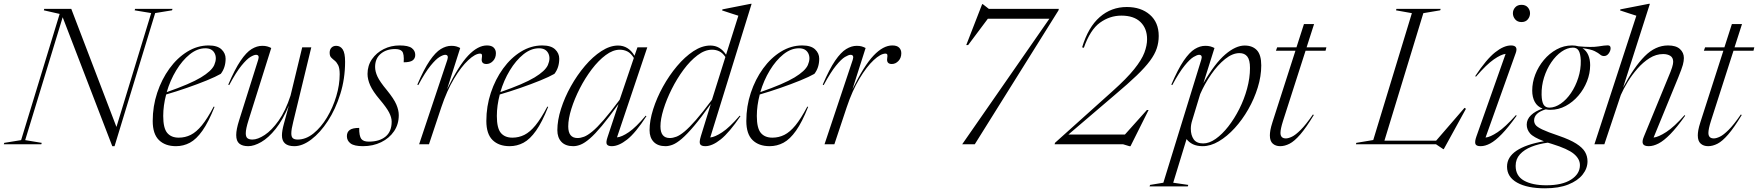

<svg xmlns="http://www.w3.org/2000/svg" viewBox="-61 -762 9285 1014"><path d="M758.5 -693 544 10H532L270 -671L72 -22L159.5 -7.5L157 0H-41L-38.5 -7.5L50.5 -22L254 -688.5L170.5 -707.5L172.5 -715H315.5L554 -91.5L737.5 -693L650 -707.5L652.5 -715H850L847.5 -707.5Z M1072 -197.5Q1040 -117 1008 -71.8Q976 -26.5 941.8 -8.2Q907.5 10 868.5 10Q811.5 10 778.5 -22.2Q745.5 -54.5 745.5 -123Q745.5 -200.5 769.2 -272Q793 -343.5 834 -400Q875 -456.5 928.2 -489.2Q981.5 -522 1041 -522Q1087 -522 1108.8 -501.2Q1130.5 -480.5 1130.5 -452Q1130.5 -405 1105 -372Q1079 -357 1030.8 -337.2Q982.5 -317.5 925.5 -297.8Q868.5 -278 816.5 -263Q801 -204.5 801 -149.5Q801 -85.5 822 -60.2Q843 -35 883 -35Q917 -35 946.5 -49.8Q976 -64.5 1005.2 -100.2Q1034.5 -136 1067.5 -199ZM1023.5 -507Q981 -507 941.2 -475Q901.5 -443 869.5 -390.2Q837.5 -337.5 819.5 -275.5Q943 -318.5 999.8 -352.8Q1056.5 -387 1070.5 -418.5Q1086 -454.5 1072.5 -480.8Q1059 -507 1023.5 -507Z M1535 -512H1583L1487.5 -118Q1477.5 -79 1477.5 -57.5Q1477.5 -39 1485.8 -32Q1494 -25 1511 -25Q1554.5 -25 1594.5 -57.2Q1634.5 -89.5 1665.8 -141.5Q1697 -193.5 1715 -253.8Q1733 -314 1733 -370Q1733 -402 1725 -417.8Q1717 -433.5 1706.5 -441.8Q1696 -450 1688 -458.2Q1680 -466.5 1680 -483.5Q1680 -500.5 1689.5 -510.2Q1699 -520 1714.5 -520Q1736.5 -520 1749 -501Q1761.5 -482 1761.5 -436Q1761.5 -346 1736.2 -265.5Q1711 -185 1670.5 -123Q1630 -61 1583.2 -25.5Q1536.5 10 1493.5 10Q1428 10 1428 -47Q1428 -71 1438.5 -109L1464.5 -204.5Q1433 -129 1395 -81.5Q1357 -34 1318.8 -12Q1280.5 10 1250 10Q1219.5 10 1203 -3.5Q1186.5 -17 1186.5 -49Q1186.5 -78.5 1202 -127L1302.5 -446Q1311 -472.5 1291 -472.5Q1280.5 -472.5 1261.2 -461Q1242 -449.5 1214 -415.2Q1186 -381 1149.5 -312.5L1144.5 -315Q1179.5 -397 1209.8 -441.5Q1240 -486 1268 -503Q1296 -520 1324 -520Q1339 -520 1350 -517Q1361 -514 1371.5 -508.5L1251.5 -127Q1237 -81.5 1237 -58Q1237 -39 1246 -32Q1255 -25 1272 -25Q1300 -25 1337 -49.2Q1374 -73.5 1410.5 -124.8Q1447 -176 1473.5 -257.5Z M1836 -86.5Q1835.5 -44 1847 -28.5Q1858 -14 1886.5 -14Q1942.5 -14 1975 -40.5Q2007.5 -67 2007.5 -119.5Q2007.5 -141.5 1994 -167.8Q1980.5 -194 1944.5 -236.5Q1908.5 -279 1894.2 -311Q1880 -343 1880 -371.5Q1880 -415.5 1903.5 -449.5Q1927 -483.5 1965.5 -502.8Q2004 -522 2049.5 -522Q2095.5 -522 2113.8 -508Q2132 -494 2132 -472Q2132 -453 2118.2 -443Q2104.5 -433 2071 -433Q2074 -477.5 2062.5 -491Q2052 -503 2025.5 -503Q1979.5 -503 1949.8 -478Q1920 -453 1920 -408.5Q1920 -384.5 1932.5 -357.5Q1945 -330.5 1982.5 -285.5Q2019.5 -240 2032.2 -210Q2045 -180 2045 -154Q2045 -105.5 2020 -68.8Q1995 -32 1952 -11Q1909 10 1856 10Q1810 10 1790.5 -4.5Q1771 -19 1771 -43Q1771 -64.5 1786 -75.5Q1801 -86.5 1836 -86.5Z M2301.5 -446Q2310 -472.5 2290 -472.5Q2279.5 -472.5 2260.2 -461Q2241 -449.5 2213 -415.2Q2185 -381 2148 -312.5L2143 -315Q2178 -397 2208.5 -441.5Q2239 -486 2267 -503Q2295 -520 2322.5 -520Q2338 -520 2348.5 -517Q2359 -514 2369.5 -508.5L2300 -290.5Q2361 -415.5 2411.8 -468.8Q2462.5 -522 2510.5 -522Q2535 -522 2546.5 -510.5Q2558 -499 2558 -481Q2558 -456 2542.8 -440Q2527.5 -424 2508 -424Q2479 -424 2483.5 -454Q2486 -469 2483.8 -474Q2481.5 -479 2475 -479Q2449 -479 2411.8 -444.2Q2374.5 -409.5 2336.8 -346.2Q2299 -283 2270 -196.5L2204.5 0H2152.5Z M2834 -197.5Q2802 -117 2770 -71.8Q2738 -26.5 2703.8 -8.2Q2669.5 10 2630.5 10Q2573.5 10 2540.5 -22.2Q2507.5 -54.5 2507.5 -123Q2507.5 -200.5 2531.2 -272Q2555 -343.5 2596 -400Q2637 -456.5 2690.2 -489.2Q2743.5 -522 2803 -522Q2849 -522 2870.8 -501.2Q2892.5 -480.5 2892.5 -452Q2892.5 -405 2867 -372Q2841 -357 2792.8 -337.2Q2744.5 -317.5 2687.5 -297.8Q2630.5 -278 2578.5 -263Q2563 -204.5 2563 -149.5Q2563 -85.5 2584 -60.2Q2605 -35 2645 -35Q2679 -35 2708.5 -49.8Q2738 -64.5 2767.2 -100.2Q2796.5 -136 2829.5 -199ZM2785.5 -507Q2743 -507 2703.2 -475Q2663.5 -443 2631.5 -390.2Q2599.5 -337.5 2581.5 -275.5Q2705 -318.5 2761.8 -352.8Q2818.5 -387 2832.5 -418.5Q2848 -454.5 2834.5 -480.8Q2821 -507 2785.5 -507Z M3147.5 -37.5 3205.5 -212.5Q3154.5 -141.5 3117.8 -97.5Q3081 -53.5 3054 -30.2Q3027 -7 3006.2 1.5Q2985.5 10 2966.5 10Q2925.5 10 2904 -12.8Q2882.5 -35.5 2882.5 -74.5Q2882.5 -126.5 2901.8 -187Q2921 -247.5 2954 -306.5Q2987 -365.5 3028.5 -414.2Q3070 -463 3115.2 -492.2Q3160.5 -521.5 3203 -521.5Q3258 -521.5 3290 -467.5L3305.5 -512H3357.5L3197.5 -36.5Q3222.5 -38.5 3260.2 -64.2Q3298 -90 3349 -151L3353 -148.5Q3295.5 -60 3251 -25Q3206.5 10 3170 10Q3150 10 3144 0.2Q3138 -9.5 3147.5 -37.5ZM2940 -94.5Q2940 -33 2989 -33Q3005.5 -33 3023.8 -40Q3042 -47 3067 -67.5Q3092 -88 3127 -128.2Q3162 -168.5 3211.5 -235L3286.5 -456Q3271 -481 3252.5 -490.2Q3234 -499.5 3212.5 -499.5Q3176 -499.5 3137.8 -471Q3099.5 -442.5 3064.2 -396Q3029 -349.5 3001 -294.8Q2973 -240 2956.5 -187.2Q2940 -134.5 2940 -94.5Z M3849.5 -148.5Q3790.5 -62 3745.5 -26Q3700.5 10 3664 10Q3643 10 3636.8 -0.2Q3630.5 -10.5 3640.5 -43L3693 -213Q3641.5 -140.5 3604 -96.2Q3566.5 -52 3539.5 -29Q3512.5 -6 3492 2Q3471.5 10 3454 10Q3413 10 3391.2 -12.8Q3369.5 -35.5 3369.5 -74.5Q3369.5 -125 3388.5 -185Q3407.5 -245 3440.2 -304.2Q3473 -363.5 3514.5 -412.8Q3556 -462 3601.2 -491.8Q3646.5 -521.5 3690.5 -521.5Q3742.5 -521.5 3773.5 -473L3838.5 -679Q3825 -683.5 3799.5 -691.5Q3774 -699.5 3752.5 -707L3754.5 -712.5L3904 -742H3908.5L3690 -36Q3714.5 -38 3753.2 -63.5Q3792 -89 3845.5 -151ZM3427 -94.5Q3427 -33 3476.5 -33Q3492.5 -33 3511 -40Q3529.5 -47 3554.2 -67.5Q3579 -88 3614.2 -128.2Q3649.5 -168.5 3699 -235L3770 -461Q3755 -483 3737.5 -491.2Q3720 -499.5 3699.5 -499.5Q3661.5 -499.5 3622.8 -470.2Q3584 -441 3549 -393.8Q3514 -346.5 3486.5 -291.5Q3459 -236.5 3443 -184.5Q3427 -132.5 3427 -94.5Z M4207 -197.5Q4175 -117 4143 -71.8Q4111 -26.5 4076.8 -8.2Q4042.5 10 4003.5 10Q3946.5 10 3913.5 -22.2Q3880.5 -54.5 3880.5 -123Q3880.5 -200.5 3904.2 -272Q3928 -343.5 3969 -400Q4010 -456.5 4063.2 -489.2Q4116.5 -522 4176 -522Q4222 -522 4243.8 -501.2Q4265.5 -480.5 4265.5 -452Q4265.5 -405 4240 -372Q4214 -357 4165.8 -337.2Q4117.5 -317.5 4060.5 -297.8Q4003.5 -278 3951.5 -263Q3936 -204.5 3936 -149.5Q3936 -85.5 3957 -60.2Q3978 -35 4018 -35Q4052 -35 4081.5 -49.8Q4111 -64.5 4140.2 -100.2Q4169.5 -136 4202.5 -199ZM4158.5 -507Q4116 -507 4076.2 -475Q4036.5 -443 4004.5 -390.2Q3972.5 -337.5 3954.5 -275.5Q4078 -318.5 4134.8 -352.8Q4191.5 -387 4205.5 -418.5Q4221 -454.5 4207.5 -480.8Q4194 -507 4158.5 -507Z M4442.5 -446Q4451 -472.5 4431 -472.5Q4420.5 -472.5 4401.2 -461Q4382 -449.5 4354 -415.2Q4326 -381 4289 -312.5L4284 -315Q4319 -397 4349.5 -441.5Q4380 -486 4408 -503Q4436 -520 4463.5 -520Q4479 -520 4489.5 -517Q4500 -514 4510.5 -508.5L4441 -290.5Q4502 -415.5 4552.8 -468.8Q4603.5 -522 4651.5 -522Q4676 -522 4687.5 -510.5Q4699 -499 4699 -481Q4699 -456 4683.8 -440Q4668.5 -424 4649 -424Q4620 -424 4624.5 -454Q4627 -469 4624.8 -474Q4622.5 -479 4616 -479Q4590 -479 4552.8 -444.2Q4515.5 -409.5 4477.8 -346.2Q4440 -283 4411 -196.5L4345.5 0H4293.5Z M5529 -707 5087 0H5020.5L5481 -663H5156L5052 -524H5042L5126 -740H5129.5L5161.5 -715H5531Z M5663 -509.5 5654 -512Q5686 -618.5 5747 -671.8Q5808 -725 5890 -725Q5965 -725 6011.8 -684.2Q6058.5 -643.5 6058.5 -572Q6058.5 -538 6048.2 -506.8Q6038 -475.5 6012.5 -441Q5987 -406.5 5942 -363.2Q5897 -320 5827.5 -261.5L5581.5 -51.5H5880L5996 -181H6005L5909.5 10H5903.5L5870.5 0H5508.5L5511 -8L5814 -280Q5889.5 -347.5 5929 -396.8Q5968.5 -446 5982.8 -484Q5997 -522 5997 -555Q5997 -612 5962 -645.8Q5927 -679.5 5861.5 -679.5Q5800 -679.5 5748.2 -642.2Q5696.5 -605 5663 -509.5Z M6214.5 214.5 6212 222.5H6010L6013 214.5L6083 203L6283 -446Q6291.5 -472.5 6271.5 -472.5Q6261.5 -472.5 6242.2 -461Q6223 -449.5 6195 -415.2Q6167 -381 6130 -312.5L6125 -315Q6160 -397 6190.5 -441.5Q6221 -486 6248.8 -503Q6276.5 -520 6304.5 -520Q6320 -520 6331 -517Q6342 -514 6353 -508.5L6294.5 -323Q6355 -427.5 6410 -474.5Q6465 -521.5 6512.5 -521.5Q6553.5 -521.5 6576.8 -497Q6600 -472.5 6600 -416.5Q6600 -359.5 6581.5 -299.8Q6563 -240 6531.5 -184.8Q6500 -129.5 6459.8 -85.5Q6419.5 -41.5 6376 -15.8Q6332.5 10 6290.5 10Q6260.5 10 6239.2 -0.2Q6218 -10.5 6205.5 -27.5L6135 203ZM6235 -125Q6228 -103 6228 -82Q6228 -48 6243.2 -26.2Q6258.5 -4.5 6293.5 -4.5Q6325 -4.5 6359.2 -28.5Q6393.5 -52.5 6425.8 -93.8Q6458 -135 6484 -186.5Q6510 -238 6525.2 -294Q6540.5 -350 6540.5 -403Q6540.5 -445.5 6526.2 -463.5Q6512 -481.5 6485 -481.5Q6448 -481.5 6409 -450.2Q6370 -419 6335.8 -369.5Q6301.5 -320 6277.5 -265Z M6715.5 -125Q6708 -101.5 6704.8 -86Q6701.5 -70.5 6701.5 -60Q6701.5 -31 6730 -31Q6743 -31 6762 -40Q6781 -49 6808.2 -76Q6835.5 -103 6873 -157.5L6877.5 -154.5Q6837 -87.5 6806 -51.8Q6775 -16 6749.5 -3Q6724 10 6700 10Q6676 10 6660.8 -3.5Q6645.5 -17 6645.5 -47Q6645.5 -58.5 6648.2 -74.8Q6651 -91 6659.5 -117.5L6780.5 -494H6677.5L6684 -512H6786L6825.5 -635H6879L6839.5 -512H6944L6939.5 -494H6834Z M7456 -692.5 7250.5 -19H7523.5L7673.5 -192.5L7681 -187.5L7564 25.5H7561L7523 0H7100L7102 -7.5L7191.5 -22.5L7395.5 -692.5L7311.5 -707.5L7314 -715H7547.5L7545 -707.5Z M7929 -692Q7929 -709.5 7941 -723Q7953 -736.5 7974.5 -736.5Q7996 -736.5 8007.8 -723Q8019.5 -709.5 8019.5 -692Q8019.5 -674 8007.8 -659.8Q7996 -645.5 7974.5 -645.5Q7953 -645.5 7941 -659.8Q7929 -674 7929 -692ZM7736 -40.5 7890.5 -477.5Q7867 -475 7828.2 -448.2Q7789.5 -421.5 7734 -357L7730 -360Q7789 -449 7835 -485.5Q7881 -522 7919 -522Q7958.5 -522 7944 -482L7784.5 -35.5Q7808.5 -37.5 7848.2 -63.8Q7888 -90 7945 -154L7949 -151Q7904.5 -89 7870.5 -54Q7836.5 -19 7809.5 -4.5Q7782.5 10 7758.5 10Q7734.5 10 7730.8 -2.5Q7727 -15 7736 -40.5Z M8098.5 232.5Q8005.5 232.5 7951.8 202.8Q7898 173 7898 118Q7898 67.5 7948 34Q7998 0.5 8093 -16Q8037 -37 8019.5 -57.5Q8002 -78 8002 -104Q8002 -132 8024.8 -153.8Q8047.5 -175.5 8086 -188.5Q8058 -199 8044.5 -224Q8031 -249 8031 -283.5Q8031 -326.5 8047.2 -368.5Q8063.5 -410.5 8092.5 -445.2Q8121.5 -480 8159.8 -501Q8198 -522 8241.5 -522Q8259.5 -522 8275 -517.5Q8345 -511 8379.8 -516.8Q8414.5 -522.5 8430 -522.5Q8445 -522.5 8445 -507.5Q8445 -493.5 8435 -479.8Q8425 -466 8410 -466Q8398.5 -466 8389.5 -474Q8380.5 -482 8360.8 -492Q8341 -502 8296.5 -507.5Q8317 -494.5 8327 -471.2Q8337 -448 8337 -418Q8337 -375 8320.5 -333Q8304 -291 8275 -257Q8246 -223 8208 -202.5Q8170 -182 8126.5 -182Q8114 -182 8102.5 -184.5Q8041 -166 8041 -126Q8041 -113 8048.8 -102.2Q8056.5 -91.5 8084 -78.2Q8111.5 -65 8171 -45Q8230.5 -24.5 8263.5 -3.5Q8296.5 17.5 8309.8 40.2Q8323 63 8323 90Q8323 127.5 8297.2 160Q8271.5 192.5 8221.5 212.5Q8171.5 232.5 8098.5 232.5ZM8122 -193.5Q8152 -194 8182 -214.8Q8212 -235.5 8236 -271Q8260 -306.5 8274.2 -351Q8288.5 -395.5 8287.5 -442.5Q8286 -479 8276.2 -494.8Q8266.5 -510.5 8246 -510.5Q8215.5 -510 8185.8 -489.2Q8156 -468.5 8131.8 -433Q8107.5 -397.5 8093.5 -353Q8079.5 -308.5 8080.5 -261.5Q8081.5 -225 8091.2 -209.2Q8101 -193.5 8122 -193.5ZM7943.5 114Q7943.5 167 7987.5 191.8Q8031.5 216.5 8105.5 216.5Q8189.5 216.5 8236.2 186.5Q8283 156.5 8283 110Q8283 77.5 8251.2 50.8Q8219.5 24 8135 -2Q8123.5 -5.5 8113.5 -8.5Q8066 -2.5 8027.5 12.8Q7989 28 7966.2 53Q7943.5 78 7943.5 114Z M8499 -260.5 8412 0H8359.5L8581 -679Q8567.5 -683.5 8542 -691.5Q8516.5 -699.5 8495 -707L8496.5 -712.5L8647.5 -742H8652.5L8511 -300Q8568.5 -408 8625 -465Q8681.5 -522 8748.5 -522Q8790.5 -522 8811.2 -503Q8832 -484 8832 -455.5Q8832 -439.5 8826.5 -419.2Q8821 -399 8802.5 -353.5L8672 -35.5Q8697.5 -38 8739.2 -65Q8781 -92 8835.5 -154L8839 -151Q8795 -89 8760.5 -53.8Q8726 -18.5 8698.2 -4.2Q8670.5 10 8646.5 10Q8621.5 10 8615.8 -2.5Q8610 -15 8620.5 -40L8747 -347.5Q8764 -387.5 8769.8 -406.2Q8775.5 -425 8775.5 -435.5Q8775.5 -457.5 8760.5 -467Q8745.5 -476.5 8722.5 -476.5Q8685 -476.5 8650.5 -454.8Q8616 -433 8586.8 -399.5Q8557.5 -366 8535 -328.8Q8512.5 -291.5 8499 -260.5Z M8975.5 -125Q8968 -101.5 8964.8 -86Q8961.5 -70.5 8961.5 -60Q8961.5 -31 8990 -31Q9003 -31 9022 -40Q9041 -49 9068.2 -76Q9095.5 -103 9133 -157.5L9137.5 -154.5Q9097 -87.5 9066 -51.8Q9035 -16 9009.5 -3Q8984 10 8960 10Q8936 10 8920.8 -3.5Q8905.5 -17 8905.5 -47Q8905.5 -58.5 8908.2 -74.8Q8911 -91 8919.5 -117.5L9040.5 -494H8937.5L8944 -512H9046L9085.5 -635H9139L9099.5 -512H9204L9199.5 -494H9094Z"/></svg>

Font: Newsreader 72pt Light
Style: Italic
Weight: 300
Italic angle: -17°
Designer: Hugues Gentile
Foundry: Production Type
Version: Version 1.003; ttfautohint (v1.8.3)